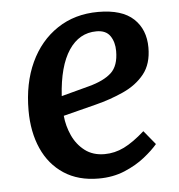

<svg xmlns="http://www.w3.org/2000/svg" viewBox="-44 -565 580 621"><g transform="rotate(-5 246.0 -254.5)"><path d="M297 -523Q374 -523 411.5 -488Q449 -453 449 -394Q449 -341 423 -308.5Q397 -276 354 -256.5Q311 -237 263 -225L157 -198Q160 -165 174 -134Q188 -103 214 -83Q240 -63 278 -63Q311 -63 341.5 -78Q372 -93 409 -126L446 -81Q430 -62 402.5 -40Q375 -18 337 -2Q299 14 252 14Q186 14 139.5 -16.5Q93 -47 69 -101Q45 -155 45 -225Q45 -313 76 -380Q107 -447 164 -485Q221 -523 297 -523ZM344 -392Q344 -421 330.5 -441Q317 -461 286 -461Q230 -461 196 -410Q162 -359 156 -262L246 -286Q295 -299 319.5 -321.5Q344 -344 344 -392Z"/></g></svg>

Font: Literata 12pt Medium
Style: Italic
Weight: 500
Italic angle: -2°
Designer: Latin by Veronika Burian and Jose Scaglione. Greek by Irene Vlachou. Cyrillic by Vera Evstafieva
Foundry: TypeTogether
Version: Version 3.002